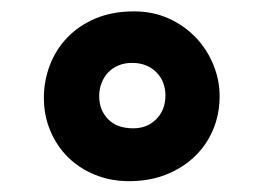

<svg xmlns="http://www.w3.org/2000/svg" viewBox="-20 -682 472 344"><path d="M211.4 -357.4Q178.2 -357.4 150.1 -368.9Q122.1 -380.4 101.8 -400.4Q81.5 -420.4 70.1 -447.8Q58.6 -475.1 58.6 -506.8Q58.6 -537.1 69.3 -565.2Q80.1 -593.3 100.6 -614.7Q121.1 -636.2 151.1 -648.9Q181.2 -661.6 220.2 -661.6Q254.4 -661.6 282.7 -648.7Q311 -635.7 331.1 -614.5Q351.1 -593.3 362.3 -565.9Q373.5 -538.6 373.5 -509.8Q373.5 -477.5 361.8 -449.7Q350.1 -421.9 328.6 -401.4Q307.1 -380.9 277.3 -369.1Q247.6 -357.4 211.4 -357.4ZM218.8 -452.1Q243.7 -452.1 260 -468.5Q276.4 -484.9 276.4 -511.2Q276.4 -522.9 272.5 -533.4Q268.6 -543.9 260.7 -552Q252.9 -560.1 241.9 -564.7Q231 -569.3 216.3 -569.3Q203.1 -569.3 192.1 -564.7Q181.2 -560.1 173.6 -552Q166 -543.9 161.9 -533Q157.7 -522 157.7 -509.8Q157.7 -484.9 173.6 -468.5Q189.5 -452.1 218.8 -452.1Z"/></svg>

Font: Hammersmith One
Style: Regular
Weight: 400
Designer: Nicole Fally
Foundry: Nicole Fally
Version: Version 1.002